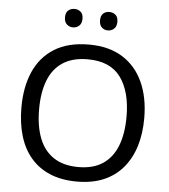

<svg xmlns="http://www.w3.org/2000/svg" viewBox="-60 -962 901 1026"><g transform="rotate(5 390.5 -449.0)"><path d="M720 -358Q720 -275 699 -207.5Q678 -140 636.5 -91Q595 -42 533.5 -16Q472 10 391 10Q307 10 245 -16.5Q183 -43 142 -91.5Q101 -140 81 -208Q61 -276 61 -359Q61 -469 97 -551Q133 -633 206.5 -679Q280 -725 392 -725Q499 -725 572 -679.5Q645 -634 682.5 -551.5Q720 -469 720 -358ZM156 -358Q156 -268 181 -203Q206 -138 258.5 -103Q311 -68 391 -68Q472 -68 523.5 -103Q575 -138 600 -203Q625 -268 625 -358Q625 -493 569 -569.5Q513 -646 392 -646Q311 -646 258.5 -611.5Q206 -577 181 -512.5Q156 -448 156 -358ZM251 -859Q251 -885 265 -896.5Q279 -908 298 -908Q317 -908 331 -896.5Q345 -885 345 -859Q345 -834 331 -821.5Q317 -809 298 -809Q279 -809 265 -821.5Q251 -834 251 -859ZM439 -859Q439 -885 452.5 -896.5Q466 -908 485 -908Q504 -908 518 -896.5Q532 -885 532 -859Q532 -834 518 -821.5Q504 -809 485 -809Q466 -809 452.5 -821.5Q439 -834 439 -859Z"/></g></svg>

Font: Noto Sans Thai
Style: Regular
Weight: 400
Designer: Monotype Design Team
Foundry: Monotype Imaging Inc.
Version: Version 2.001